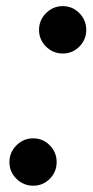

<svg xmlns="http://www.w3.org/2000/svg" viewBox="-20 -580 294 610"><path d="M104 -485Q104 -516 126.2 -538.2Q148.5 -560.5 179.5 -560.5Q210.5 -560.5 232.2 -538.2Q254 -516 254 -485Q254 -454 232.2 -432Q210.5 -410 179.5 -410Q148.5 -410 126.2 -432Q104 -454 104 -485ZM10 -65Q10 -96 32.2 -118.2Q54.5 -140.5 85.5 -140.5Q116.5 -140.5 138.2 -118.2Q160 -96 160 -65Q160 -34 138.2 -12Q116.5 10 85.5 10Q54.5 10 32.2 -12Q10 -34 10 -65Z"/></svg>

Font: Bodoni* 11pt Medium
Style: Italic
Weight: 500
Italic angle: -13°
Version: Version 2.3